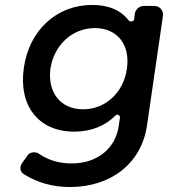

<svg xmlns="http://www.w3.org/2000/svg" viewBox="-20 -556 680 773"><path d="M601 -532H558C541 -532 526 -518 523 -502L520 -478C519 -469 503 -467 498 -474C466 -515 416 -537 348 -536C207 -535 97 -433 76 -283C54 -130 135 -26 279 -26C347 -26 404 -49 446 -92C453 -98 464 -91 463 -83L458 -49C445 43 370 102 269 102C216 102 173 88 135 62C123 54 102 56 93 67L70 99C58 116 59 135 77 146C129 178 190 197 261 197C428 197 550 101 572 -52L636 -492C639 -514 623 -532 601 -532ZM315 -116C223 -116 171 -184 183 -280C198 -375 271 -443 362 -443C452 -443 505 -376 491 -280C478 -184 405 -116 315 -116Z"/></svg>

Font: Trueno
Style: RoundIt
Weight: 400
Designer: Julieta Ulanovsky, Jasper
Foundry: Julieta Ulanovsky, Cannot Into Space Fonts
Version: Version 3.001